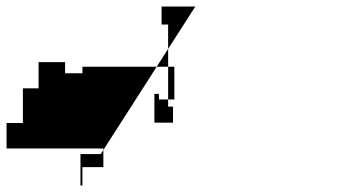

<svg xmlns="http://www.w3.org/2000/svg" viewBox="-308 -471 1070 587"><path d="M0 0H-62V96H-56V40H8V-17H-288V-95H-238V-201H-190V-281H-109V-230H-134V-194H-159V-247H-56V-267H225V-167H168V-114H178V-184H164V-96H221V-145H206V-396H186V-451H289Z"/></svg>

Font: Prida01
Style: Bold
Weight: 700
Designer: gluk
Foundry: gluk
Version: Version 00.072